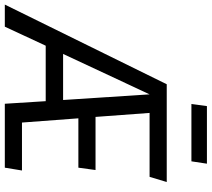

<svg xmlns="http://www.w3.org/2000/svg" viewBox="-106 -838 900 817"><g transform="rotate(90 344.5 -430.0)"><path d="M417 -616 434 -386H660L650 -313H440L458 -73H662L650 0H378L367 -174H131L50 0H-44L295 -689H711L689 -616ZM362 -248 338 -616 166 -248ZM379 -794 388 -860H633L623 -794Z"/></g></svg>

Font: Fira Sans Condensed
Style: Italic
Weight: 400
Width: 3
Italic angle: -8°
Designer: bBox Type GmbH & Carrois Corporate GbR & Edenspiekermann AG
Foundry: bBox Type GmbH & Carrois Corporate GbR & Edenspiekermann AG
Version: Version 4.301